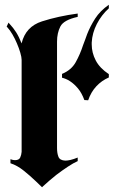

<svg xmlns="http://www.w3.org/2000/svg" viewBox="-20 -780 478 808"><path d="M71 -598Q88 -668 156.5 -690Q225 -712 307 -723V-709Q248 -696 234 -668.5Q220 -641 220 -605V-157Q220 -135 226 -120Q232 -105 255 -104Q264 -104 277 -107Q290 -110 307 -117V-102Q289 -94 265.5 -78.5Q242 -63 217 -44Q202 -32 188 -20Q174 -8 161 4L157 8Q151 2 144.5 -4Q138 -10 131 -17Q106 -41 79 -62.5Q52 -84 24 -93V-110Q29 -108 34 -107Q39 -106 43 -106Q60 -106 65 -117Q70 -128 71 -141V-528Q71 -539 65.5 -558Q60 -577 51 -598Q43 -617 32.5 -635Q22 -653 11 -665L8 -668L16 -685Q17 -683 18 -682L20 -680Q36 -663 48 -644Q60 -625 71 -597ZM241 -453V-469Q280 -485 298.5 -518Q317 -551 330 -591Q334 -602 338.5 -613.5Q343 -625 347 -637Q360 -670 380.5 -702Q401 -734 438 -760V-745Q407 -717 387.5 -679Q368 -641 366 -601V-593Q366 -558 383 -525.5Q400 -493 438 -468V-454Q408 -441 385.5 -417Q363 -393 351 -358L335 -359Q324 -389 308 -408Q292 -427 275 -438Q266 -444 257.5 -447.5Q249 -451 241 -453Z"/></svg>

Font: Fette UNZ Fraktur
Style: Regular
Weight: 900
Foundry: UNZ1 Extensions by Catfonts.de
Version: Version 0.000 2012 initial release